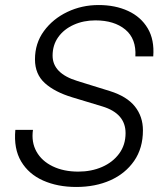

<svg xmlns="http://www.w3.org/2000/svg" viewBox="-20 -731 647 763"><path d="M283 12Q209 12 151.5 -13.5Q94 -39 64 -89.5Q34 -140 41 -215H111Q104 -166 125 -128.5Q146 -91 189.5 -70Q233 -49 291 -49Q343 -49 385.5 -67.5Q428 -86 453.5 -120.5Q479 -155 479 -202Q479 -280 387 -308L268 -344Q198 -365 158.5 -400.5Q119 -436 119 -495Q119 -559 154.5 -607.5Q190 -656 247.5 -683.5Q305 -711 372 -711Q438 -711 489 -687.5Q540 -664 567 -618.5Q594 -573 589 -507H518Q522 -577 478 -613.5Q434 -650 359 -650Q312 -650 273 -632.5Q234 -615 211.5 -583.5Q189 -552 189 -510Q189 -439 288 -409L417 -369Q484 -348 516 -308Q548 -268 548 -213Q548 -142 513 -91.5Q478 -41 418.5 -14.5Q359 12 283 12Z"/></svg>

Font: Host Grotesk Light
Style: Italic
Weight: 300
Italic angle: -8°
Designer: Doğukan Karapınar based on Poppins by Indian Type Foundry, Jonny Pinhorn
Foundry: Element Type
Version: Version 1.001; ttfautohint (v1.8.4.7-5d5b)